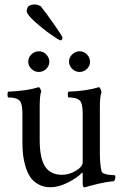

<svg xmlns="http://www.w3.org/2000/svg" viewBox="-20 -829 555 857"><path d="M153.8 -600.1Q172.4 -600.1 186.3 -585.9Q200.2 -571.8 200.2 -553.2Q200.2 -534.7 186 -521.2Q171.9 -507.8 152.8 -507.8Q134.3 -507.8 120.1 -521.7Q106 -535.6 106 -554.2Q106 -572.8 120.4 -586.4Q134.8 -600.1 153.8 -600.1ZM335.9 -600.1Q354.5 -600.1 368.2 -585.9Q381.8 -571.8 381.8 -553.2Q381.8 -534.7 367.9 -521.2Q354 -507.8 335 -507.8Q316.4 -507.8 302.2 -521.7Q288.1 -535.6 288.1 -554.2Q288.1 -572.8 302.5 -586.4Q316.9 -600.1 335.9 -600.1ZM99.1 -779.8Q99.1 -783.2 99.9 -786.6Q100.6 -790 103.5 -795.9Q106.4 -801.8 114.5 -805.4Q122.6 -809.1 134.8 -809.1Q141.1 -809.1 147.7 -807.1Q154.3 -805.2 157.7 -803.5Q161.1 -801.8 162.1 -800.8Q186 -771 222.4 -718.8Q258.8 -666.5 258.8 -662.1Q258.8 -648.9 250 -648.9Q244.6 -648.9 207.8 -674.6Q170.9 -700.2 135 -732.7Q99.1 -765.1 99.1 -779.8ZM16.1 -394Q13.7 -396.5 13.4 -406.2Q13.2 -416 16.1 -419.9Q98.6 -422.9 152.8 -439.9Q156.2 -439.9 160.2 -432.1Q164.1 -424.3 164.1 -419.9Q157.2 -406.2 157.2 -351.1V-204.1Q157.2 -124 180.9 -86.4Q204.6 -48.8 256.8 -48.8Q289.1 -48.8 319.1 -67.1Q349.1 -85.4 349.1 -104V-319.8Q349.1 -357.9 340.8 -374Q330.1 -394 285.2 -394Q282.7 -396.5 282.5 -406.2Q282.2 -416 285.2 -419.9Q367.7 -422.9 421.9 -439.9Q425.3 -439.9 429.2 -430.2Q433.1 -420.4 433.1 -416Q425.8 -401.4 425.8 -351.1V-141.1Q425.8 -99.6 433.1 -64.9Q434.6 -58.6 444.1 -54.4Q453.6 -50.3 463.4 -49.1Q473.1 -47.9 482.4 -47.4Q491.7 -46.9 492.2 -46.9Q495.1 -45.4 495.1 -36.1Q495.1 -33.2 492.4 -26.6Q489.7 -20 486.8 -20Q472.2 -19 453.6 -15.9Q435.1 -12.7 418.7 -8.8Q402.3 -4.9 388.4 -1.2Q374.5 2.4 365.7 4.9L356.9 7.8Q353.5 7.8 351.3 2.9Q349.1 -2 349.1 -7.8V-54.2L347.2 -59.1Q324.2 -34.7 282.5 -13.9Q240.7 6.8 205.1 6.8Q174.8 6.8 151.6 -6.1Q128.4 -19 115.2 -38.6Q102.1 -58.1 93.8 -85.9Q85.4 -113.8 82.8 -138.7Q80.1 -163.6 80.1 -191.9V-319.8Q80.1 -357.9 71.8 -374Q61 -394 16.1 -394Z"/></svg>

Font: Crimson
Style: Roman
Weight: 400
Version: Version 0.8